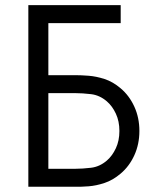

<svg xmlns="http://www.w3.org/2000/svg" viewBox="-20 -711 609 731"><path d="M267.1 -424.8Q288.6 -424.8 317.4 -422.6Q346.2 -420.4 377.9 -410.2Q409.7 -399.9 439 -375Q472.2 -347.2 491.5 -304.9Q510.7 -262.7 510.7 -212.4Q510.7 -162.1 491.5 -119.9Q472.2 -77.6 439 -49.8Q409.7 -24.9 377.9 -14.4Q346.2 -3.9 317.4 -1.7Q288.6 0.5 267.1 0H87.9V-691.4H439.5V-623H164.1V-424.8ZM434.6 -212.4Q434.6 -249.5 421.1 -278.3Q407.7 -307.1 386.7 -325.2Q359.4 -348.6 326.7 -352.5Q293.9 -356.4 267.1 -356.4H164.1V-68.4H267.1Q293.9 -68.4 326.7 -72.3Q359.4 -76.2 386.7 -99.6Q407.7 -117.7 421.1 -146.5Q434.6 -175.3 434.6 -212.4Z"/></svg>

Font: Gidole
Style: Regular
Weight: 400
Version: Version 2.100; ttfautohint (v1.8.4.7-5d5b)